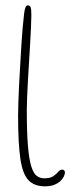

<svg xmlns="http://www.w3.org/2000/svg" viewBox="-20 -650 280 695"><path d="M143 24.5Q104.5 24.5 83.2 2.5Q62 -19.5 53.8 -75Q45.5 -130.5 45.5 -230.5Q45.5 -249.5 46.5 -281Q47.5 -312.5 49.5 -350.2Q51.5 -388 53.8 -425.8Q56 -463.5 58 -496Q60 -528.5 62 -549Q65 -580.5 67 -598.2Q69 -616 72.2 -623.2Q75.5 -630.5 80.5 -630.5Q88 -630.5 90.8 -623.8Q93.5 -617 93.5 -595.5Q93.5 -579 92.2 -552.2Q91 -525.5 89.2 -493.2Q87.5 -461 85.2 -426.8Q83 -392.5 81.2 -359.8Q79.5 -327 78.2 -299.5Q77 -272 77 -253.5Q77 -170.5 81.2 -120.8Q85.5 -71 93.8 -46Q102 -21 113.8 -12.8Q125.5 -4.5 140 -4.5Q161.5 -4.5 172.8 -12.2Q184 -20 190.8 -28Q197.5 -36 205.5 -36Q210 -36 212.5 -33Q215 -30 215 -25.5Q215 -19.5 211 -11Q207 -2.5 198.5 5.5Q190 13.5 176.2 19Q162.5 24.5 143 24.5Z"/></svg>

Font: Gluten Thin
Style: Regular
Weight: 100
Designer: Tyler Finck
Foundry: Etcetera Type Company
Version: Version 1.300